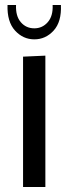

<svg xmlns="http://www.w3.org/2000/svg" viewBox="-20 -746 274 766"><path d="M72 0V-520L161 -524V0ZM117 -589Q72 -589 40 -624Q8 -659 10 -726H44Q42 -682 63 -657.5Q84 -633 117 -633Q149 -633 170.5 -657.5Q192 -682 190 -726H223Q226 -659 194 -624Q162 -589 117 -589Z"/></svg>

Font: Murecho
Style: Regular
Weight: 400
Designer: Neil Summerour
Foundry: Positype
Version: Version 1.010; ttfautohint (v1.8.3)